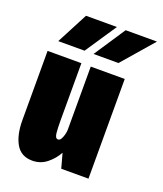

<svg xmlns="http://www.w3.org/2000/svg" viewBox="-135 -807 766 905"><g transform="rotate(20 248.0 -354.0)"><path d="M134.5 11Q78 11 52 -34Q26 -79 26 -153V-500H195.5V-211Q195.5 -175.5 198 -150Q200.5 -124.5 214.5 -124.5Q223.5 -124.5 229.5 -135Q235.5 -145.5 239 -159.5Q242.5 -173.5 242.5 -183V-500H413V0H276.5L256.5 -73Q238 -39 206.8 -14Q175.5 11 134.5 11ZM234.5 -560.5 338.5 -717.5H495.5L359.5 -560.5ZM57.5 -560.5 139.5 -717.5H294.5L189.5 -560.5Z"/></g></svg>

Font: Trispace Condensed ExtraBold
Style: Regular
Weight: 800
Width: 3
Designer: Tyler Finck
Foundry: Etcetera Type Company
Version: Version 1.210; ttfautohint (v1.8.3)